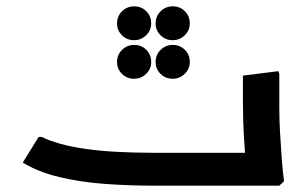

<svg xmlns="http://www.w3.org/2000/svg" viewBox="-20 -587 969 607"><path d="M463 0Q389 0 312.5 -5.5Q236 -11 168.5 -27Q101 -43 52 -73L102 -154H112Q163 -129 249 -116.5Q335 -104 463 -104H753L750 0ZM757 0 760 -42Q760 -42 757 -74.5Q754 -107 751 -158Q748 -209 748 -265V-348L860 -362L863 -354V-247Q863 -206 865.5 -165Q868 -124 870.5 -89.5Q873 -55 875.5 -34.5Q878 -14 878 -14L863 0ZM662 0V-104H768V0ZM662 0Q651 0 646.5 -15.5Q642 -31 642 -53Q642 -76 646.5 -90Q651 -104 662 -104ZM404 -338Q381 -338 365.5 -353.5Q350 -369 350 -391Q350 -414 366 -429.5Q382 -445 404 -445Q427 -445 442.5 -429.5Q458 -414 458 -391Q458 -369 442 -353.5Q426 -338 404 -338ZM404 -460Q381 -460 365.5 -475.5Q350 -491 350 -513Q350 -536 366 -551.5Q382 -567 404 -567Q427 -567 442.5 -551.5Q458 -536 458 -513Q458 -491 442 -475.5Q426 -460 404 -460ZM526 -338Q503 -338 487.5 -353.5Q472 -369 472 -391Q472 -414 488 -429.5Q504 -445 526 -445Q549 -445 564.5 -429.5Q580 -414 580 -391Q580 -369 564 -353.5Q548 -338 526 -338ZM526 -460Q503 -460 487.5 -475.5Q472 -491 472 -513Q472 -536 488 -551.5Q504 -567 526 -567Q549 -567 564.5 -551.5Q580 -536 580 -513Q580 -491 564 -475.5Q548 -460 526 -460Z"/></svg>

Font: Fustat
Style: Bold
Weight: 700
Designer: Mohamed Gaber, Khaled Hosny, Laura Garcia Mut
Foundry: Kief Type Foundry, Alif Type Foundry, Hard Type Foundry
Version: Version 1.007